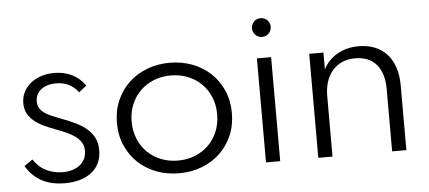

<svg xmlns="http://www.w3.org/2000/svg" viewBox="-47 -743 1911 856"><g transform="rotate(-5 908.5 -314.5)"><path d="M210.5 14.5Q247.7 14.5 278.4 5.7Q309.1 -3.2 330.9 -20.2Q352.7 -37.3 364.5 -62.3Q376.4 -87.3 376.4 -120Q376.4 -151.4 364.5 -174.5Q352.7 -197.7 332 -215.5Q311.4 -233.2 283 -247Q254.5 -260.9 221.4 -273.2Q197.7 -281.8 178.6 -290Q159.5 -298.2 145.9 -308Q132.3 -317.7 125 -330Q117.7 -342.3 117.7 -359.5Q117.7 -375.9 124.1 -389.3Q130.5 -402.7 142.5 -412.3Q154.5 -421.8 171.6 -427.3Q188.6 -432.7 210 -432.7Q240.9 -432.7 266.1 -420.7Q291.4 -408.6 310 -384.1L344.1 -410.9Q321.4 -444.1 285.9 -461.8Q250.5 -479.5 206.4 -479.5Q173.2 -479.5 145.9 -470.2Q118.6 -460.9 98.9 -444.5Q79.1 -428.2 68.2 -405.7Q57.3 -383.2 57.3 -357.3Q57.3 -328.6 69.3 -308.4Q81.4 -288.2 100.5 -273.4Q119.5 -258.6 143 -248.2Q166.4 -237.7 189.1 -229.1Q215.9 -219.1 238.4 -209.1Q260.9 -199.1 277.5 -186.8Q294.1 -174.5 303.4 -159.1Q312.7 -143.6 312.7 -122.3Q312.7 -100.5 304.1 -84.1Q295.5 -67.7 280.7 -56.8Q265.9 -45.9 246.6 -40.7Q227.3 -35.5 205.5 -35.5Q167.7 -35.5 133.9 -51.6Q100 -67.7 75.9 -103.6L38.2 -77.7Q52.7 -52.7 71.6 -35.2Q90.5 -17.7 112.5 -6.6Q134.5 4.5 159.3 9.5Q184.1 14.5 210.5 14.5Z M722.7 14.5Q777.3 14.5 824.3 -3.4Q871.4 -21.4 905.9 -54.1Q940.5 -86.8 960.2 -132.3Q980 -177.7 980 -232.7Q980 -287.7 960.2 -333.2Q940.5 -378.6 905.9 -411.4Q871.4 -444.1 824.3 -462Q777.3 -480 722.7 -480Q668.2 -480 621.1 -462Q574.1 -444.1 539.5 -411.4Q505 -378.6 485.2 -333.2Q465.5 -287.7 465.5 -232.7Q465.5 -177.7 485.2 -132.3Q505 -86.8 539.5 -54.1Q574.1 -21.4 621.1 -3.4Q668.2 14.5 722.7 14.5ZM722.7 -42.3Q681.4 -42.3 646.4 -56.4Q611.4 -70.5 585.7 -95.9Q560 -121.4 545.7 -156.4Q531.4 -191.4 531.4 -232.7Q531.4 -274.5 545.7 -309.3Q560 -344.1 585.7 -369.5Q611.4 -395 646.4 -409.1Q681.4 -423.2 722.7 -423.2Q764.1 -423.2 799.1 -409.1Q834.1 -395 859.8 -369.5Q885.5 -344.1 899.8 -309.3Q914.1 -274.5 914.1 -232.7Q914.1 -191.4 899.8 -156.4Q885.5 -121.4 859.8 -95.9Q834.1 -70.5 799.1 -56.4Q764.1 -42.3 722.7 -42.3Z M1144.1 -558.6Q1152.7 -558.6 1160.5 -562Q1168.2 -565.5 1173.9 -571.1Q1179.5 -576.8 1182.7 -584.5Q1185.9 -592.3 1185.9 -600.9Q1185.9 -609.5 1182.7 -617.3Q1179.5 -625 1173.9 -630.7Q1168.2 -636.4 1160.5 -639.5Q1152.7 -642.7 1144.1 -642.7Q1135.5 -642.7 1127.7 -639.5Q1120 -636.4 1114.3 -630.7Q1108.6 -625 1105.2 -617.3Q1101.8 -609.5 1101.8 -600.9Q1101.8 -592.3 1105.2 -584.5Q1108.6 -576.8 1114.3 -571.1Q1120 -565.5 1127.7 -562Q1135.5 -558.6 1144.1 -558.6ZM1175.9 0V-465.5H1112.3V0Z M1410 0V-270.9Q1410 -305.9 1419.3 -334.8Q1428.6 -363.6 1446.4 -384.3Q1464.1 -405 1489.8 -416.4Q1515.5 -427.7 1548.6 -427.7Q1610 -427.7 1643.4 -389.1Q1676.8 -350.5 1676.8 -278.6V0H1740.5V-290.5Q1740.5 -335 1728.6 -370.2Q1716.8 -405.5 1694.8 -429.8Q1672.7 -454.1 1640.9 -467Q1609.1 -480 1569.1 -480Q1539.1 -480 1513.9 -473Q1488.6 -465.9 1468.6 -453.6Q1448.6 -441.4 1433.9 -425Q1419.1 -408.6 1410 -390V-465.5H1346.4V0Z"/></g></svg>

Font: Spartan MB
Style: Regular
Weight: 212
Designer: Matt Bailey, Mirko Velimirovic
Foundry: Matt Bailey
Version: Version 1.005